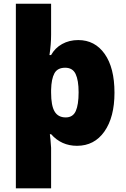

<svg xmlns="http://www.w3.org/2000/svg" viewBox="-20 -780 683 1040"><path d="M256.8 -481.9Q277.8 -520 316.4 -541.5Q355 -563 403.8 -563Q494.1 -563 547.1 -487.8Q600.1 -412.6 600.1 -277.8Q600.1 -145.5 545.7 -67.9Q491.2 9.8 397 9.8Q312.5 9.8 256.8 -53.2H250L253.4 -23.9L256.8 21V240.2H65.9V-759.8H256.8V-591.8Q256.8 -540 248 -481.9ZM333 -413.1Q291.5 -413.1 274.9 -383.1Q258.3 -353 256.8 -293V-278.8Q256.8 -207.5 275.9 -175.8Q294.9 -144 335.9 -144Q375 -144 390.4 -178.5Q405.8 -212.9 405.8 -279.8Q405.8 -345.2 389.6 -379.2Q373.5 -413.1 333 -413.1Z"/></svg>

Font: TypoPRO Open Sans
Style: Regular
Weight: 800
Foundry: Ascender Corporation
Version: Version 1.10